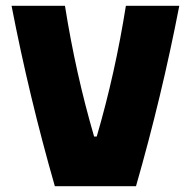

<svg xmlns="http://www.w3.org/2000/svg" viewBox="-20 -645 661 665"><path d="M20 0ZM205 -625Q242 -391 306 -172H315Q379 -391 416 -625H601Q540 -310 451 0H170Q81 -310 20 -625Z"/></svg>

Font: Changa Black
Style: Regular
Weight: 900
Designer: Eduardo Rodriguez Tunni
Foundry: Eduardo Rodriguez Tunni
Version: Version 2.001; ttfautohint (v1.5.10-5e6f)